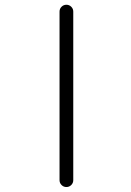

<svg xmlns="http://www.w3.org/2000/svg" viewBox="-20 -793 540 792"><path d="M225.6 -49.8V-745.1Q225.6 -756.8 233.9 -765.1Q242.2 -773.4 253.9 -773.4Q265.6 -773.4 273.9 -765.1Q282.2 -756.8 282.2 -745.1V-49.8Q282.2 -38.1 273.9 -29.8Q265.6 -21.5 253.9 -21.5Q242.2 -21.5 233.9 -29.8Q225.6 -38.1 225.6 -49.8Z"/></svg>

Font: Rounded-X Mgen+ 1mn light
Style: Regular
Weight: 200
Designer: [Source Han Sans]
Ryoko NISHIZUKA  (kana & ideographs); Paul D. Hunt (Latin, Greek & Cyrillic); Wenlong ZHANG  (bopomofo
Version: Version 1.059.20150602